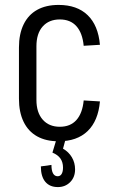

<svg xmlns="http://www.w3.org/2000/svg" viewBox="-20 -567 468 780"><path d="M218 7Q167 7 131 -13Q95 -33 76 -72Q57 -111 57 -166V-374Q57 -429 76 -468Q95 -507 131 -527Q167 -547 218 -547Q293 -547 336 -505.5Q379 -464 386 -385L320 -381Q315 -433 290.5 -460.5Q266 -488 223 -488Q179 -488 153.5 -459.5Q128 -431 128 -379V-161Q128 -110 153.5 -81Q179 -52 223 -52Q266 -52 290.5 -79.5Q315 -107 320 -159L386 -155Q379 -76 336 -34.5Q293 7 218 7ZM215 193Q182 193 164 171.5Q146 150 146 109L189 103Q189 126 195.5 137.5Q202 149 214 149Q225 149 230.5 139.5Q236 130 236 114Q236 92 225.5 77Q215 62 193 53L209 0H246L236 37Q259 50 272 72Q285 94 285 121Q285 153 265 173Q245 193 215 193Z"/></svg>

Font: Pathway Extreme Condensed Light
Style: Regular
Weight: 300
Width: 3
Version: Version 1.001;gftools[0.9.26]